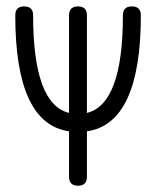

<svg xmlns="http://www.w3.org/2000/svg" viewBox="-20 -591 496 611"><path d="M428.2 -542.2Q428.2 -197.5 256.6 -173.1V-28.6Q256.6 0 228.3 0Q199.7 0 199.7 -28.6V-173.1Q28.6 -197.5 28.6 -542.2Q28.6 -570.6 57.1 -570.6Q85.4 -570.6 85.4 -542.2Q85.4 -259.5 199.7 -231.7V-542.2Q199.7 -570.6 228.3 -570.6Q256.6 -570.6 256.6 -542.2V-231.7Q371.1 -259.5 371.1 -542.2Q371.1 -570.6 399.7 -570.6Q428.2 -570.6 428.2 -542.2Z"/></svg>

Font: EnergyBar
Style: Regular
Weight: 400
Italic angle: -10°
Version: 1.0 2000-03-28